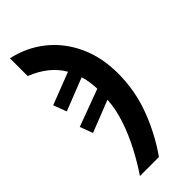

<svg xmlns="http://www.w3.org/2000/svg" viewBox="-314 -814 1102 1102"><g transform="rotate(-45 237.0 -262.5)"><path d="M90.8 240.2Q134.8 175.3 173.3 101.8Q211.9 28.3 238 -48.8Q264.2 -126 269 -201.2L75.2 -125L45.9 -203.1L272 -287.1Q271.5 -312.5 267.1 -344Q262.7 -375.5 254.9 -397L56.2 -318.8L25.9 -398.9L222.2 -475.1Q166 -571.8 41 -621.1V-765.1Q152.8 -740.7 237.8 -672.6Q322.8 -604.5 370.8 -500.5Q418.9 -396.5 418.9 -264.2Q418.9 -125.5 370.6 2.7Q322.3 130.9 245.1 240.2Z"/></g></svg>

Font: Open Sans
Style: Bold Italic
Weight: 700
Italic angle: -12°
Designer: Monotype Design Team
Foundry: Monotype Imaging Inc.
Version: Version 3.003; ttfautohint (v1.8.4)